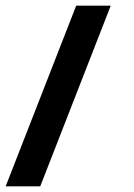

<svg xmlns="http://www.w3.org/2000/svg" viewBox="-22 -347 472 678"><path d="M369.1 -327.1H247.1L-2 311H120.1Z"/></svg>

Font: Estedad SemiBold
Style: Regular
Weight: 600
Designer: Amin Abedi
Version: Version 7.3